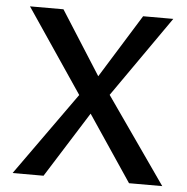

<svg xmlns="http://www.w3.org/2000/svg" viewBox="-49 -706 734 754"><g transform="rotate(5 318.0 -329.0)"><path d="M28 0 262 -328 39 -658H171L330 -408L485 -658H604L381 -339L618 0H487L313 -259L150 0Z"/></g></svg>

Font: Ysabeau Infant SemiBold
Style: Regular
Weight: 600
Designer: Christian Thalmann (Catharsis Fonts)
Version: Version 2.002; featfreeze: ss01,ss02,lnum